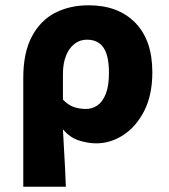

<svg xmlns="http://www.w3.org/2000/svg" viewBox="-20 -530 640 726"><path d="M68 176V-235Q68 -331 100.5 -392Q133 -453 188.5 -481.5Q244 -510 315 -510Q427 -510 491.5 -444Q556 -378 556 -257Q556 -171 525.5 -111Q495 -51 446.5 -19.5Q398 12 344 12Q312 12 278 1Q244 -10 218 -41Q220 -4 222 33Q224 70 226 105.5Q228 141 229 176ZM305 -118Q329 -118 348.5 -131.5Q368 -145 380 -175Q392 -205 392 -255Q392 -298 383 -325.5Q374 -353 355.5 -366.5Q337 -380 309 -380Q282 -380 261.5 -364Q241 -348 229.5 -319Q218 -290 218 -251V-153Q240 -131 261.5 -124.5Q283 -118 305 -118Z"/></svg>

Font: Source Code Pro ExtraBold
Style: Regular
Weight: 800
Monospace: yes
Designer: Paul D. Hunt, Teo Tuominen
Foundry: Adobe Systems Incorporated
Version: Version 1.018;hotconv 1.0.116;makeotfexe 2.5.65601